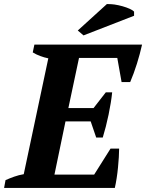

<svg xmlns="http://www.w3.org/2000/svg" viewBox="-44 -918 714 938"><path d="M650 -700Q640 -655 625 -607Q610 -559 592 -517H550L529 -635H342L290 -390H413L473 -467H504Q499 -418 486.5 -358Q474 -298 458 -246H426L399 -325H276L222 -65H416L496 -192H538Q538 -174 536.5 -150Q535 -126 532.5 -100Q530 -74 526 -48Q522 -22 517 0H-24L-17 -38Q3 -47 25.5 -55Q48 -63 72 -67L192 -633Q172 -637 152 -644.5Q132 -652 116 -662L124 -700ZM478 -898Q482 -898 486 -898Q499 -898 515 -896Q535 -893 554.5 -887.5Q574 -882 589.5 -875Q605 -868 611 -861V-841L364 -745L336 -769Z"/></svg>

Font: PTSerif
Style: Bold Italic
Weight: 700
Italic angle: -12°
Designer: A.Korolkova, O.Umpeleva, V.Yefimov
Foundry: ParaType Ltd
Version: Version 1.000W OFL; ttfautohint (v1.2) -l 8 -r 50 -G 200 -x 